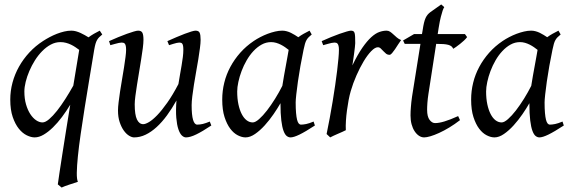

<svg xmlns="http://www.w3.org/2000/svg" viewBox="-20 -594 2550 858"><path d="M169.9 -46.9Q182.6 -46.9 199.5 -61.3Q216.3 -75.7 234.9 -99.1Q253.4 -122.6 272.2 -152.1Q291 -181.6 307.6 -211.4L334 -371.1Q326.2 -377 317.1 -383.1Q308.1 -389.2 297.6 -394.3Q287.1 -399.4 275.1 -402.6Q263.2 -405.8 250 -405.8Q227.5 -405.8 207 -394.8Q186.5 -383.8 168.7 -365.7Q150.9 -347.7 136.2 -324.5Q121.6 -301.3 111.1 -276.6Q100.6 -252 94.7 -228Q88.9 -204.1 88.9 -185.1Q88.9 -153.3 96.2 -127.9Q103.5 -102.5 115.2 -84.5Q127 -66.4 141.4 -56.6Q155.8 -46.9 169.9 -46.9ZM437 -439.9Q428.7 -433.1 423.3 -427.7Q418 -422.4 413.8 -415.3Q409.7 -408.2 406.7 -397.9Q403.8 -387.7 400.9 -371.1Q390.1 -306.2 379.2 -240.2Q368.2 -174.3 358.4 -112.5Q348.6 -50.8 340.6 4.6Q332.5 60.1 328.1 104Q323.7 147.9 323.2 177.7Q322.8 207.5 328.1 218.3Q321.3 220.7 311.5 223.9Q301.8 227.1 291.3 230.5Q280.8 233.9 271 237.5Q261.2 241.2 255.4 244.1L238.3 230Q240.7 211.4 246.1 176Q251.5 140.6 258.8 93.5Q266.1 46.4 275.1 -9.8Q284.2 -65.9 293.9 -126Q276.9 -97.7 257.1 -71.3Q237.3 -44.9 216.6 -24.7Q195.8 -4.4 175 7.8Q154.3 20 134.8 20Q118.7 20 99.6 10.7Q80.6 1.5 64.2 -18.8Q47.9 -39.1 36.9 -71Q25.9 -103 25.9 -148.9Q25.9 -187.5 35.9 -224.9Q45.9 -262.2 64.9 -296.1Q84 -330.1 111.1 -359.4Q138.2 -388.7 172.9 -411.1Q186.5 -419.9 202.1 -428.2Q217.8 -436.5 234.1 -442.9Q250.5 -449.2 266.8 -453.1Q283.2 -457 298.8 -457Q309.6 -457 319.8 -454.1Q330.1 -451.2 339.8 -446.8Q349.6 -442.4 358.4 -437.3Q367.2 -432.1 375.5 -427.2Q386.7 -435.5 399.4 -442.9Q412.1 -450.2 425.8 -457Z M924.3 -33.2Q884.8 -6.8 857.2 6.6Q829.6 20 811 20Q801.8 20 792.7 11.5Q783.7 2.9 777.1 -16.6Q770.5 -36.1 767.8 -67.6Q765.1 -99.1 768.6 -145Q748.5 -108.9 726.3 -78.6Q704.1 -48.3 680.2 -26.4Q656.2 -4.4 630.9 7.8Q605.5 20 579.1 20Q569.3 20 556.9 12.5Q544.4 4.9 533.4 -10.3Q522.5 -25.4 514.9 -47.9Q507.3 -70.3 507.3 -100.1Q507.3 -114.7 510 -137.2Q512.7 -159.7 516.6 -185.5Q520.5 -211.4 525.4 -239.3Q530.3 -267.1 534.2 -292.5Q538.1 -317.9 540.8 -338.6Q543.5 -359.4 543.5 -371.1Q543.5 -382.3 542 -388.9Q540.5 -395.5 537.8 -398.7Q535.2 -401.9 531.5 -402.8Q527.8 -403.8 523.4 -403.8Q519 -403.8 510.7 -402.1Q502.4 -400.4 494.1 -397.9Q484.4 -395.5 473.1 -392.1L467.3 -410.2Q487.8 -419.4 508.5 -428Q529.3 -436.5 546.9 -442.9Q564.5 -449.2 577.9 -453.1Q591.3 -457 597.2 -457Q611.3 -457 616.2 -447.8Q621.1 -438.5 621.1 -416Q621.1 -401.9 618.2 -378.9Q615.2 -356 610.8 -328.6Q606.4 -301.3 601.6 -272Q596.7 -242.7 592.3 -215.3Q587.9 -188 585 -165Q582 -142.1 582 -127.9Q582 -81.1 592 -60.1Q602.1 -39.1 620.1 -39.1Q629.9 -39.1 646 -48.6Q662.1 -58.1 682.6 -79.3Q703.1 -100.6 727.3 -134.8Q751.5 -168.9 777.3 -218.3Q780.8 -239.3 784.4 -260.5Q788.1 -281.7 791.5 -301.5Q794.9 -321.3 797.1 -339.1Q799.3 -356.9 799.3 -371.1Q799.3 -382.3 798.1 -388.9Q796.9 -395.5 794.4 -398.7Q792 -401.9 788.8 -402.8Q785.6 -403.8 781.2 -403.8Q776.9 -403.8 769.3 -402.1Q761.7 -400.4 753.9 -397.9Q745.1 -395.5 735.4 -392.1L728 -410.2Q748.5 -419.4 768.6 -428Q788.6 -436.5 805.4 -442.9Q822.3 -449.2 835 -453.1Q847.7 -457 854 -457Q867.7 -457 872.1 -447.8Q876.5 -438.5 876.5 -416Q876.5 -401.9 873.5 -379.2Q870.6 -356.4 866.2 -329.3Q861.8 -302.2 856.4 -272.7Q851.1 -243.2 846.7 -215.6Q842.3 -188 839.4 -164.1Q836.4 -140.1 836.4 -124Q836.4 -79.6 842.8 -58.3Q849.1 -37.1 861.3 -37.1Q874 -37.1 887 -40.3Q899.9 -43.5 917.5 -50.8Z M1241.7 -210.4Q1245.1 -232.4 1249.3 -256.1Q1253.4 -279.8 1257.6 -301.8Q1261.7 -323.7 1264.9 -342Q1268.1 -360.4 1270 -371.1Q1262.7 -377 1253.9 -383.1Q1245.1 -389.2 1235.1 -394.3Q1225.1 -399.4 1214.1 -402.6Q1203.1 -405.8 1191.4 -405.8Q1168.9 -405.8 1149.2 -394.8Q1129.4 -383.8 1112.5 -365.7Q1095.7 -347.7 1082.3 -324.5Q1068.8 -301.3 1059.6 -276.6Q1050.3 -252 1045.2 -228Q1040 -204.1 1040 -185.1Q1040 -153.3 1045.4 -127.9Q1050.8 -102.5 1060.1 -84.5Q1069.3 -66.4 1082 -56.6Q1094.7 -46.9 1109.4 -46.9Q1121.1 -46.9 1137.9 -61.8Q1154.8 -76.7 1173.1 -100.3Q1191.4 -124 1209.5 -153.1Q1227.5 -182.1 1241.7 -210.4ZM1387.2 -33.2Q1344.7 -5.4 1318.6 7.3Q1292.5 20 1278.3 20Q1269.5 20 1261.5 13.9Q1253.4 7.8 1247.1 -9Q1240.7 -25.9 1237.1 -55.7Q1233.4 -85.4 1233.4 -132.8Q1220.7 -110.4 1202.4 -83.7Q1184.1 -57.1 1163.1 -33.9Q1142.1 -10.7 1119.9 4.6Q1097.7 20 1077.1 20Q1061 20 1042.7 10.7Q1024.4 1.5 1009 -18.8Q993.7 -39.1 983.4 -71Q973.1 -103 973.1 -148.9Q973.1 -187.5 982.2 -224.4Q991.2 -261.2 1009.3 -294.9Q1027.3 -328.6 1053.5 -358.2Q1079.6 -387.7 1114.3 -411.1Q1127.4 -419.9 1143.3 -428.2Q1159.2 -436.5 1176 -442.9Q1192.9 -449.2 1209.5 -453.1Q1226.1 -457 1241.2 -457Q1251.5 -457 1261.2 -454.3Q1271 -451.7 1280 -447.3Q1289.1 -442.9 1297.4 -437.7Q1305.7 -432.6 1313 -427.7Q1324.2 -436 1336.9 -443.1Q1349.6 -450.2 1363.3 -457L1373 -439.9Q1364.7 -433.1 1359.4 -427.7Q1354 -422.4 1349.9 -415.3Q1345.7 -408.2 1342.8 -397.9Q1339.8 -387.7 1336.4 -371.1Q1329.1 -335.9 1322.5 -299.1Q1315.9 -262.2 1311.3 -229.5Q1306.6 -196.8 1304 -171.9Q1301.3 -147 1301.3 -136.2Q1301.3 -108.4 1303 -89.4Q1304.7 -70.3 1307.6 -58.8Q1310.5 -47.4 1314.9 -42.2Q1319.3 -37.1 1325.2 -37.1Q1335 -37.1 1348.4 -39.8Q1361.8 -42.5 1381.3 -50.8Z M1772.5 -415Q1766.6 -407.2 1759.5 -396Q1752.4 -384.8 1745.4 -374.3Q1738.3 -363.8 1731.9 -356.4Q1725.6 -349.1 1720.7 -349.1Q1711.4 -349.1 1704.8 -354.5Q1698.2 -359.9 1692.6 -366Q1687 -372.1 1681.4 -377.4Q1675.8 -382.8 1668.5 -382.8Q1655.8 -382.8 1638.9 -365.5Q1622.1 -348.1 1605.2 -320.1Q1588.4 -292 1573 -257.1Q1557.6 -222.2 1547.4 -187Q1542 -168.5 1537.8 -146.2Q1533.7 -124 1530.5 -100.6Q1527.3 -77.1 1525.9 -54.4Q1524.4 -31.7 1525.4 -12.2Q1519 -8.8 1509.5 -4.6Q1500 -0.5 1490 3.9Q1480 8.3 1470.7 12.5Q1461.4 16.6 1455.6 20L1439.5 4.9Q1446.8 -29.8 1453.6 -66.9Q1460.4 -104 1466.6 -140.9Q1472.7 -177.7 1477.8 -212.9Q1482.9 -248 1486.6 -278.3Q1490.2 -308.6 1492.4 -332.5Q1494.6 -356.4 1494.6 -371.1Q1494.6 -382.3 1492.9 -388.9Q1491.2 -395.5 1488.5 -398.7Q1485.8 -401.9 1482.2 -402.8Q1478.5 -403.8 1474.6 -403.8Q1469.7 -403.8 1461.4 -402.1Q1453.1 -400.4 1444.8 -397.9Q1435.1 -395.5 1424.3 -392.1L1417.5 -410.2Q1438 -419.4 1458.7 -428Q1479.5 -436.5 1497.6 -442.9Q1515.6 -449.2 1529.1 -453.1Q1542.5 -457 1548.3 -457Q1555.2 -457 1559.1 -454.6Q1563 -452.1 1564.7 -446Q1566.4 -439.9 1566.9 -429Q1567.4 -418 1567.4 -400.9Q1567.4 -395.5 1565.9 -382.8Q1564.5 -370.1 1562.5 -355.2Q1560.5 -340.3 1558.3 -325.7Q1556.2 -311 1554.7 -301.8Q1578.1 -350.1 1599.1 -380.4Q1620.1 -410.6 1638.9 -427.7Q1657.7 -444.8 1674.8 -450.9Q1691.9 -457 1707.5 -457Q1716.3 -457 1723.4 -452.1Q1730.5 -447.3 1737.8 -440.4Q1745.1 -433.6 1753.4 -426.5Q1761.7 -419.4 1772.5 -415Z M2035.6 -57.1Q2011.7 -38.6 1987.8 -24.2Q1963.9 -9.8 1942.4 0Q1920.9 9.8 1903.6 14.9Q1886.2 20 1875.5 20Q1863.3 20 1852.3 12.7Q1841.3 5.4 1832.8 -7.6Q1824.2 -20.5 1819.3 -38.6Q1814.5 -56.6 1814.5 -78.1Q1814.5 -87.4 1814.9 -96.7Q1815.4 -106 1816.2 -116Q1816.9 -126 1818.1 -137.2Q1819.3 -148.4 1821.3 -162.1L1858.9 -397.9H1788.6L1781.2 -413.1L1830.6 -441.9H1865.7L1868.7 -459Q1871.6 -479 1874.8 -492.2Q1877.9 -505.4 1882.1 -514.2Q1886.2 -522.9 1891.1 -528.6Q1896 -534.2 1902.3 -539.1L1951.7 -574.2L1965.3 -562Q1961.9 -557.6 1958 -546.4Q1954.6 -536.6 1950 -518.6Q1945.3 -500.5 1940.4 -470.2L1936 -441.9H2057.6L2067.4 -428.2Q2062.5 -421.4 2054 -413.3Q2045.4 -405.3 2036.1 -397.9Q2026.9 -390.6 2018.3 -384.5Q2009.8 -378.4 2005.4 -376Q2002.4 -382.8 1997.3 -387Q1992.2 -391.1 1983.4 -393.6Q1974.6 -396 1961.7 -397Q1948.7 -397.9 1930.7 -397.9H1929.2L1894.5 -173.8Q1893.1 -164.6 1891.8 -154.1Q1890.6 -143.6 1889.9 -134Q1889.2 -124.5 1888.9 -116.2Q1888.7 -107.9 1888.7 -103Q1888.7 -72.8 1899.7 -58.3Q1910.6 -43.9 1924.3 -43.9Q1941.4 -43.9 1966.1 -51.3Q1990.7 -58.6 2027.3 -75.2Z M2354 -210.4Q2357.4 -232.4 2361.6 -256.1Q2365.7 -279.8 2369.9 -301.8Q2374 -323.7 2377.2 -342Q2380.4 -360.4 2382.3 -371.1Q2375 -377 2366.2 -383.1Q2357.4 -389.2 2347.4 -394.3Q2337.4 -399.4 2326.4 -402.6Q2315.4 -405.8 2303.7 -405.8Q2281.2 -405.8 2261.5 -394.8Q2241.7 -383.8 2224.9 -365.7Q2208 -347.7 2194.6 -324.5Q2181.2 -301.3 2171.9 -276.6Q2162.6 -252 2157.5 -228Q2152.3 -204.1 2152.3 -185.1Q2152.3 -153.3 2157.7 -127.9Q2163.1 -102.5 2172.4 -84.5Q2181.6 -66.4 2194.3 -56.6Q2207 -46.9 2221.7 -46.9Q2233.4 -46.9 2250.2 -61.8Q2267.1 -76.7 2285.4 -100.3Q2303.7 -124 2321.8 -153.1Q2339.8 -182.1 2354 -210.4ZM2499.5 -33.2Q2457 -5.4 2430.9 7.3Q2404.8 20 2390.6 20Q2381.8 20 2373.8 13.9Q2365.7 7.8 2359.4 -9Q2353 -25.9 2349.4 -55.7Q2345.7 -85.4 2345.7 -132.8Q2333 -110.4 2314.7 -83.7Q2296.4 -57.1 2275.4 -33.9Q2254.4 -10.7 2232.2 4.6Q2210 20 2189.5 20Q2173.3 20 2155 10.7Q2136.7 1.5 2121.3 -18.8Q2106 -39.1 2095.7 -71Q2085.4 -103 2085.4 -148.9Q2085.4 -187.5 2094.5 -224.4Q2103.5 -261.2 2121.6 -294.9Q2139.6 -328.6 2165.8 -358.2Q2191.9 -387.7 2226.6 -411.1Q2239.7 -419.9 2255.6 -428.2Q2271.5 -436.5 2288.3 -442.9Q2305.2 -449.2 2321.8 -453.1Q2338.4 -457 2353.5 -457Q2363.8 -457 2373.5 -454.3Q2383.3 -451.7 2392.3 -447.3Q2401.4 -442.9 2409.7 -437.7Q2418 -432.6 2425.3 -427.7Q2436.5 -436 2449.2 -443.1Q2461.9 -450.2 2475.6 -457L2485.4 -439.9Q2477.1 -433.1 2471.7 -427.7Q2466.3 -422.4 2462.2 -415.3Q2458 -408.2 2455.1 -397.9Q2452.1 -387.7 2448.7 -371.1Q2441.4 -335.9 2434.8 -299.1Q2428.2 -262.2 2423.6 -229.5Q2418.9 -196.8 2416.3 -171.9Q2413.6 -147 2413.6 -136.2Q2413.6 -108.4 2415.3 -89.4Q2417 -70.3 2419.9 -58.8Q2422.9 -47.4 2427.2 -42.2Q2431.6 -37.1 2437.5 -37.1Q2447.3 -37.1 2460.7 -39.8Q2474.1 -42.5 2493.7 -50.8Z"/></svg>

Font: Gentium Plus
Style: Italic
Weight: 400
Italic angle: -8°
Designer: J. Victor Gaultney, Annie Olsen, Iska Routamaa
Foundry: SIL International
Version: Version 1.510